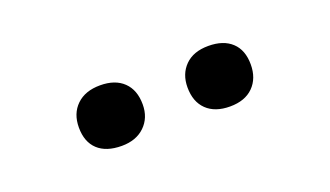

<svg xmlns="http://www.w3.org/2000/svg" viewBox="-29 -854 558 325"><g transform="rotate(-20 250.0 -691.5)"><path d="M348 -637Q321 -637 306 -651.5Q291 -666 291 -692Q291 -716 306 -731Q321 -746 348 -746Q375 -746 390 -732Q405 -718 405 -692Q405 -667 390 -652Q375 -637 348 -637ZM153 -637Q125 -637 110 -651Q95 -665 95 -691Q95 -716 110.5 -731Q126 -746 153 -746Q180 -746 195 -731.5Q210 -717 210 -691Q210 -667 194.5 -652Q179 -637 153 -637Z"/></g></svg>

Font: Lexend Giga Light
Style: Regular
Weight: 300
Version: Version 1.007